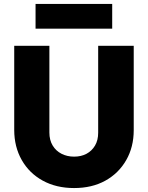

<svg xmlns="http://www.w3.org/2000/svg" viewBox="-20 -941 748 972"><path d="M355 11Q265 11 196.5 -26.5Q128 -64 90 -131Q52 -198 52 -283V-709H230V-270Q230 -232 246.5 -204.5Q263 -177 291.5 -162.5Q320 -148 355 -148Q391 -148 418 -162.5Q445 -177 461 -204Q477 -231 477 -269V-709H657V-282Q657 -197 619 -130.5Q581 -64 513.5 -26.5Q446 11 355 11ZM160 -921H548V-796H160Z"/></svg>

Font: Outfit ExtraBold
Style: Regular
Weight: 800
Designer: Rodrigo Fuenzalida
Foundry: fragTYPE
Version: Version 1.100;gftools[0.9.27]